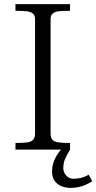

<svg xmlns="http://www.w3.org/2000/svg" viewBox="-20 -720 464 924"><path d="M148.6 -77.4V-627.6Q148.6 -646.2 138.1 -654.9Q127.5 -663.6 108.8 -665.8Q90.1 -668 54.4 -668V-700H317.1V-668Q281.5 -668 262.8 -665.8Q244.1 -663.6 233.8 -654.9Q223.4 -646.2 223.4 -627.6V-77.4Q223.4 -56.8 232.7 -47.1Q242 -37.4 260.8 -34.7Q279.5 -32 317.1 -32V0H54.4V-32Q92.5 -32 111.2 -34.7Q129.9 -37.4 139.2 -47.1Q148.6 -56.8 148.6 -77.4ZM230.6 107.2Q230.6 76.2 241.5 50.8Q252.4 25.4 270.6 3.4L273.4 0H317.1Q299.9 28 292.2 47Q284.6 66 284.6 89.5Q284.6 101.8 290.8 113.5Q296.9 125.2 308 132.8Q319.1 140.2 333 140.2Q352.9 140.2 370.9 135.8Q388.9 131.2 406.9 120.8L424.1 152.4Q401.1 166.8 375.6 175.5Q350.1 184.2 319.4 184.2Q294.9 184.2 274.7 175.6Q254.5 167 242.6 149.7Q230.6 132.4 230.6 107.2Z"/></svg>

Font: Didactic
Style: Regular
Weight: 400
Designer: Tyler Finck
Foundry: Etcetera Type Co
Version: Version 3.007;FEAKit 1.0